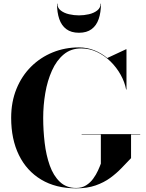

<svg xmlns="http://www.w3.org/2000/svg" viewBox="-20 -1019 796 1049"><path d="M426 -286H746V-284H696V-155Q671.5 -129.5 644.2 -101Q617 -72.5 582.5 -47.2Q548 -22 502.5 -6Q457 10 396 10Q284.5 10 205 -37.8Q125.5 -85.5 83.2 -172Q41 -258.5 41 -375Q41 -462.5 70 -533.5Q99 -604.5 150 -655Q201 -705.5 268 -732.8Q335 -760 411 -760Q455 -760 494.5 -744.5Q534 -729 566 -702L669 -750H671V-530H669Q661.5 -570.5 639.2 -610.5Q617 -650.5 584 -683Q551 -715.5 509.8 -735Q468.5 -754.5 423.5 -754.5Q367.5 -754.5 328 -721.5Q288.5 -688.5 263.8 -633.2Q239 -578 227.5 -510.8Q216 -443.5 216 -375Q216 -307 224 -239Q232 -171 251.8 -115.2Q271.5 -59.5 306.8 -25.8Q342 8 396 8Q427.5 8 450.5 -6.5Q473.5 -21 489.2 -42.8Q505 -64.5 515.2 -87Q525.5 -109.5 531 -125V-284H426ZM411.5 -840Q369 -840 342.5 -859.8Q316 -879.5 303.8 -915.2Q291.5 -951 291.5 -999H293.5Q293.5 -976 311.8 -961.8Q330 -947.5 357.2 -941.2Q384.5 -935 411.5 -935Q438.5 -935 465.8 -941.2Q493 -947.5 511.2 -961.8Q529.5 -976 529.5 -999H531.5Q531.5 -951 519.2 -915.2Q507 -879.5 480.5 -859.8Q454 -840 411.5 -840Z"/></svg>

Font: Bodoni Moda 96pt
Style: Bold
Weight: 700
Version: Version 2.005